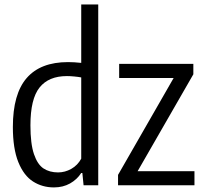

<svg xmlns="http://www.w3.org/2000/svg" viewBox="-20 -828 910 858"><path d="M37.5 -260.5Q37.5 -408 99.2 -479.2Q161 -550.5 284 -550.5Q310.5 -550.5 343 -547V-808H419V0H353.5L348 -55H343Q324.5 -26 293 -8.2Q261.5 9.5 221 9.5Q169 9.5 127.8 -16.8Q86.5 -43 62 -103.2Q37.5 -163.5 37.5 -260.5ZM343 -119V-482Q330.5 -484.5 312.2 -486.2Q294 -488 279 -488Q197.5 -488 156.8 -437Q116 -386 116 -268Q116 -185.5 131.8 -139.2Q147.5 -93 174.5 -75.2Q201.5 -57.5 239.5 -57.5Q270.5 -57.5 298.8 -73.5Q327 -89.5 343 -119ZM595 -63H849V0H507.5V-46.5L756 -479.5H512.5V-542.5H844V-496Z"/></svg>

Font: Encode Sans Condensed
Style: Regular
Weight: 400
Width: 3
Designer: Multiple Designers
Foundry: Impallari Type
Version: Version 2.000